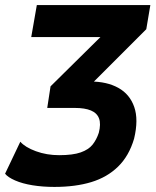

<svg xmlns="http://www.w3.org/2000/svg" viewBox="-35 -725 614 756"><path d="M179 11Q133 11 93 4.5Q53 -2 24.5 -14.5Q-4 -27 -15 -41L45 -167Q64 -145 106.5 -129.5Q149 -114 198 -114Q252 -114 283 -125Q314 -136 329.5 -155.5Q345 -175 354 -202Q363 -237 355 -258.5Q347 -280 323 -290Q299 -300 260 -300H151L164 -385L409 -627L396 -579H88L110 -705H557L541 -610L300 -369L280 -404H321Q386 -404 431 -379Q476 -354 493.5 -304Q511 -254 493 -179Q473 -111 430 -69Q387 -27 324.5 -8Q262 11 179 11Z"/></svg>

Font: Nunito Sans 7pt Condensed ExtraBold
Style: Italic
Weight: 800
Width: 3
Italic angle: -9°
Designer: Vernon Adams
Foundry: Vernon Adams
Version: Version 3.101;gftools[0.9.27]